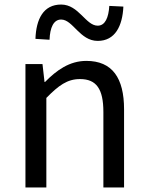

<svg xmlns="http://www.w3.org/2000/svg" viewBox="-20 -825 650 845"><path d="M92 0H184V-394C238 -449 276 -477 332 -477C404 -477 435 -434 435 -332V0H526V-344C526 -482 474 -557 360 -557C286 -557 229 -516 178 -464H176L167 -543H92ZM410 -645C487 -645 519 -711 523 -796L461 -799C458 -748 443 -712 410 -712C357 -712 327 -805 249 -805C171 -805 139 -741 136 -654L198 -650C200 -704 216 -739 249 -739C301 -739 331 -645 410 -645Z"/></svg>

Font: Noto Sans Mono CJK SC
Style: Regular
Weight: 400
Designer: Ryoko NISHIZUKA 西塚涼子 (kana, bopomofo & ideographs); Paul D. Hunt (Latin, Greek & Cyrillic); Sandoll Communications 산돌커뮤니
Foundry: Adobe
Version: Version 2.004;hotconv 1.0.118;makeotfexe 2.5.65603